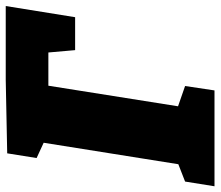

<svg xmlns="http://www.w3.org/2000/svg" viewBox="-80 -682 750 653"><g transform="rotate(-90 294.5 -355.0)"><path d="M100 -705 350 -710H601L563 -474H451L443 -565H330L260 -124L329 -100L314 0H-12L4 -100L63 -123L136 -581L84 -605Z"/></g></svg>

Font: Bitter Pro Black
Style: Italic
Weight: 900
Italic angle: -9°
Designer: Sol Matas, and Bitter project Authors
Foundry: Sol Matas
Version: Version 1.010